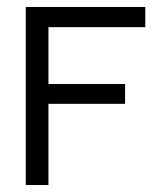

<svg xmlns="http://www.w3.org/2000/svg" viewBox="-20 -547 477 551"><path d="M119 -249V-16H54V-527H397V-469H119V-306H339V-249Z"/></svg>

Font: Ekushey Sumon
Style: Regular
Weight: 400
Designer: Al Mamun Sumon
Foundry: Al Mamun Sumon
Version: Version 1.0